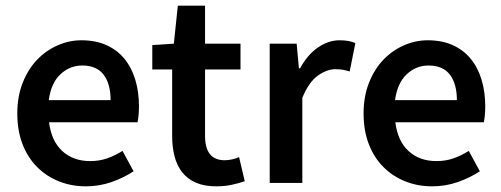

<svg xmlns="http://www.w3.org/2000/svg" viewBox="-20 -645 1768 677"><path d="M283 12Q232 12 188 -5.5Q144 -23 111 -56Q78 -89 59.5 -136.5Q41 -184 41 -245Q41 -305 60 -353Q79 -401 110.5 -434Q142 -467 183 -485Q224 -503 267 -503Q317 -503 355 -486Q393 -469 418.5 -438Q444 -407 457 -364Q470 -321 470 -270Q470 -253 468.5 -238Q467 -223 465 -214H153Q161 -148 199.5 -112.5Q238 -77 298 -77Q330 -77 357.5 -86.5Q385 -96 412 -113L451 -41Q416 -18 373 -3Q330 12 283 12ZM152 -292H370Q370 -349 345.5 -381.5Q321 -414 270 -414Q226 -414 193 -383Q160 -352 152 -292Z M743 12Q700 12 670.5 -1Q641 -14 622.5 -37.5Q604 -61 595.5 -93.5Q587 -126 587 -166V-400H517V-486L593 -491L607 -625H703V-491H828V-400H703V-166Q703 -80 772 -80Q785 -80 798.5 -83Q812 -86 823 -91L843 -6Q823 1 797.5 6.5Q772 12 743 12Z M931 0V-491H1026L1034 -404H1038Q1064 -452 1101 -477.5Q1138 -503 1177 -503Q1212 -503 1233 -493L1213 -393Q1200 -397 1189 -399Q1178 -401 1162 -401Q1133 -401 1101 -378.5Q1069 -356 1046 -300V0Z M1504 12Q1453 12 1409 -5.5Q1365 -23 1332 -56Q1299 -89 1280.5 -136.5Q1262 -184 1262 -245Q1262 -305 1281 -353Q1300 -401 1331.5 -434Q1363 -467 1404 -485Q1445 -503 1488 -503Q1538 -503 1576 -486Q1614 -469 1639.5 -438Q1665 -407 1678 -364Q1691 -321 1691 -270Q1691 -253 1689.5 -238Q1688 -223 1686 -214H1374Q1382 -148 1420.5 -112.5Q1459 -77 1519 -77Q1551 -77 1578.5 -86.5Q1606 -96 1633 -113L1672 -41Q1637 -18 1594 -3Q1551 12 1504 12ZM1373 -292H1591Q1591 -349 1566.5 -381.5Q1542 -414 1491 -414Q1447 -414 1414 -383Q1381 -352 1373 -292Z"/></svg>

Font: Giro Semibold
Style: Regular
Weight: 600
Designer: Paul D. Hunt
Foundry: Adobe Systems Incorporated
Version: Version 1.000;PS 1.0;hotconv 1.0.88;makeotf.lib2.5.647800